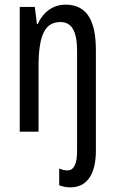

<svg xmlns="http://www.w3.org/2000/svg" viewBox="-20 -567 496 827"><path d="M283 240C358 240 393 179 393 82V-350C393 -470 360 -547 262 -547C210 -547 166 -516 143 -464H139L130 -537H65V0H146V-279C146 -420 175 -472 241 -472C290 -472 312 -430 312 -348V83C312 140 298 167 270 167C259 167 247 164 235 159V231C250 237 266 240 283 240Z"/></svg>

Font: Noto Sans UI Condensed
Style: Regular
Weight: 400
Width: 3
Designer: Monotype Design Team
Foundry: Monotype Imaging Inc.
Version: Version 1.901